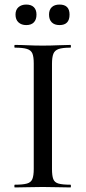

<svg xmlns="http://www.w3.org/2000/svg" viewBox="-20 -822 375 842"><path d="M208 -81Q208 -52 213.5 -37Q219 -22 236.5 -17Q254 -12 289 -12Q291 -12 291 -6Q291 0 289 0Q264 0 233.5 -1Q203 -2 167 -2Q132 -2 101 -1Q70 0 45 0Q43 0 43 -6Q43 -12 45 -12Q80 -12 98 -17Q116 -22 122 -37Q128 -52 128 -81V-544Q128 -573 122 -587.5Q116 -602 98 -607.5Q80 -613 45 -613Q43 -613 43 -619Q43 -625 45 -625Q70 -625 101 -623.5Q132 -622 167 -622Q203 -622 234 -623.5Q265 -625 289 -625Q291 -625 291 -619Q291 -613 289 -613Q254 -613 237 -607Q220 -601 214 -586Q208 -571 208 -542ZM95 -712Q74 -712 61 -724Q48 -736 48 -758Q48 -779 61 -790.5Q74 -802 95 -802Q117 -802 128.5 -790.5Q140 -779 140 -758Q140 -736 128.5 -724Q117 -712 95 -712ZM241 -712Q219 -712 207 -724Q195 -736 195 -758Q195 -779 207 -790.5Q219 -802 241 -802Q285 -802 285 -758Q285 -712 241 -712Z"/></svg>

Font: Cormorant Garamond Light Medium
Style: Regular
Weight: 500
Version: Version 4.001